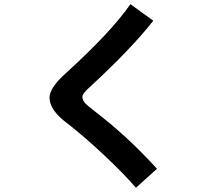

<svg xmlns="http://www.w3.org/2000/svg" viewBox="-20 -847 1040 918"><path d="M216.8 -379.9Q216.8 -427.7 295.9 -498Q512.7 -695.3 603.5 -827.1L712.9 -748Q606.4 -612.3 409.2 -430.7Q374 -400.4 374 -383.8Q374 -369.1 385.7 -355.5Q397.5 -341.8 428.7 -318.4Q591.8 -193.4 730.5 -40L629.9 50.8Q573.2 -15.6 478.5 -104.5Q383.8 -193.4 304.7 -254.9Q216.8 -319.3 216.8 -379.9Z"/></svg>

Font: Gothic A1 ExtraBold
Style: Regular
Weight: 800
Designer: HanYang I&C Co.,Ltd.
Foundry: HanYang I&C Co.,Ltd.
Version: Version 2.50